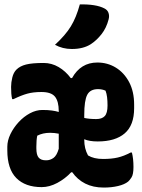

<svg xmlns="http://www.w3.org/2000/svg" viewBox="-20 -834 640 866"><path d="M177 -550Q213 -550 244.5 -531.5Q276 -513 299 -482H305Q344 -552 419 -552Q465 -552 502.5 -529Q540 -506 562.5 -463.5Q585 -421 585 -362V-346Q585 -269 542.5 -232.5Q500 -196 421 -196Q383 -196 360 -206V-203Q360 -164 377 -133Q403 -117 445 -117Q483 -117 511 -123.5Q539 -130 569 -146H575Q582 -118 582 -81Q582 -47 573 -33.5Q564 -20 558 -15Q542 -2 512.5 5Q483 12 448 12Q400 12 364.5 -6Q329 -24 306 -57H301Q274 -28 238.5 -9Q203 10 168 10Q94 10 53.5 -31Q13 -72 13 -156V-172Q13 -200 27 -229Q41 -258 64 -283Q87 -308 115 -323Q143 -338 171 -338Q196 -338 214 -335.5Q232 -333 245 -329V-332Q245 -377 228 -398Q211 -419 167 -419Q130 -419 103 -411.5Q76 -404 41 -387H35Q32 -398 31 -412Q30 -426 30 -442Q30 -462 35.5 -484.5Q41 -507 54 -520Q70 -536 97.5 -543Q125 -550 177 -550ZM360 -315V-302Q383 -297 414 -297Q440 -297 452.5 -310.5Q465 -324 465 -358Q465 -379 463 -395.5Q461 -412 456 -425Q441 -432 422 -432Q387 -432 373.5 -406.5Q360 -381 360 -315ZM186 -111H189Q206 -111 221 -121.5Q236 -132 245 -163V-231Q225 -235 206 -235Q173 -235 148 -222Q144 -203 144 -173V-165Q144 -135 154.5 -123Q165 -111 186 -111ZM340 -814Q375 -815 403.5 -810.5Q432 -806 451 -796Q465 -789 469.5 -775.5Q474 -762 470 -747Q460 -708 438 -680Q416 -652 390 -635Q356 -613 304 -613Q262 -613 228 -632Q275 -675 299.5 -715Q324 -755 340 -814Z"/></svg>

Font: Recursive Mn Csl St XBd
Style: Regular
Weight: 800
Monospace: yes
Version: Version 1.079;hotconv 1.0.112;makeotfexe 2.5.65598; ttfautoh